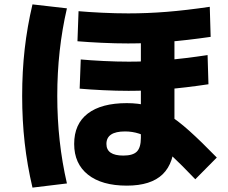

<svg xmlns="http://www.w3.org/2000/svg" viewBox="-20 -797 1040 875"><path d="M558 49Q444 49 381 -1Q318 -51 318 -141Q318 -232 380 -279.5Q442 -327 558 -327Q610 -327 654 -315.5Q698 -304 743.5 -276.5Q789 -249 843 -200.5Q897 -152 968 -79L870 20Q808 -45 762.5 -87.5Q717 -130 681 -154Q645 -178 614 -188Q583 -198 550 -198Q465 -198 465 -141Q465 -88 542 -88Q586 -88 604 -106.5Q622 -125 622 -169V-676H775V-161Q775 -55 721.5 -3Q668 49 558 49ZM564 -599Q506 -599 443 -602Q380 -605 333 -609L338 -746Q383 -742 445 -739Q507 -736 565 -736Q651 -736 739 -743Q827 -750 936 -766L940 -629Q829 -613 740 -606Q651 -599 564 -599ZM566 -383Q511 -383 449.5 -386Q388 -389 343 -393L348 -526Q392 -522 452 -519Q512 -516 567 -516Q650 -516 735 -523Q820 -530 926 -546L930 -413Q823 -397 736.5 -390Q650 -383 566 -383ZM128 58Q104 -44 92.5 -146Q81 -248 81 -360Q81 -472 92.5 -573.5Q104 -675 128 -777L285 -759Q263 -664 252 -564.5Q241 -465 241 -360Q241 -255 252 -155.5Q263 -56 285 39Z"/></svg>

Font: M PLUS 2 Thin ExtraBold
Style: Regular
Weight: 800
Version: Version 1.001